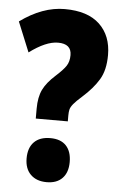

<svg xmlns="http://www.w3.org/2000/svg" viewBox="-53 -762 508 812"><g transform="rotate(5 201.0 -356.0)"><path d="M107 -294Q107 -343 122.5 -375Q138 -407 175 -440Q205 -467 217.5 -485.5Q230 -504 230 -532Q230 -580 173 -580Q122 -580 52 -528L0 -655Q95 -724 189 -724Q287 -724 337.5 -676Q388 -628 388 -546Q388 -482 363.5 -441.5Q339 -401 295 -362Q270 -340 259 -326.5Q248 -313 245.5 -302.5Q243 -292 243 -277V-252H107ZM83 -81Q83 -126 107 -150.5Q131 -175 176 -175Q220 -175 243 -150.5Q266 -126 266 -81Q266 -37 242.5 -12.5Q219 12 176 12Q133 12 108 -12.5Q83 -37 83 -81Z"/></g></svg>

Font: Noto Sans Lao Looped UI ExCd Blk
Style: Regular
Weight: 900
Width: 2
Designer: Mark Frömberg, Ben Mitchell
Foundry: The Fontpad Ltd
Version: Version 1.001; ttfautohint (v1.8.4.7-5d5b)